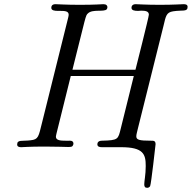

<svg xmlns="http://www.w3.org/2000/svg" viewBox="-20 -703 916 917"><path d="M62 -13C62 -3 70 0 81 0C93 0 115 -3 194 -3C256 -3 287 -1 305 -1C320 -1 325 -2 328 -8C332 -14 332 -23 326 -28C321 -32 310 -31 298 -31H293C271 -31 247 -32 247 -50C247 -55 249 -60 250 -66L318 -340H619L557 -90C544 -37 545 -33 467 -31C449 -31 445 -21 445 -14C445 -1 458 0 467 0H558C666 0 676 34 676 90C676 132 669 161 669 177C669 188 672 194 683 194C689 194 694 191 697 186C702 177 723 -14 723 -14C723 -31 714 -31 701 -31C645 -31 631 -35 631 -52C631 -61 635 -73 639 -91L761 -580C772 -626 774 -644 807 -649C851 -656 876 -645 876 -670C876 -681 867 -683 857 -683C846 -683 812 -680 744 -680C674 -680 640 -683 628 -683C612 -683 608 -673 608 -666C608 -653 623 -651 640 -651C645 -651 649 -652 654 -652C673 -652 691 -650 691 -633C691 -622 627 -370 627 -370H326C392 -632 388 -628 400 -639C422 -661 478 -644 490 -659C492 -662 493 -665 493 -669C493 -676 488 -683 474 -683C462 -683 440 -680 361 -680C292 -680 257 -683 245 -683C230 -683 225 -675 225 -666C225 -653 240 -651 258 -651H269C289 -651 308 -650 308 -633C308 -626 305 -617 302 -604L181 -118C164 -50 164 -37 126 -33C86 -28 62 -37 62 -13Z"/></svg>

Font: CMU Serif
Style: Italic
Weight: 500
Italic angle: -14.04°
Version: Version 0.7.0